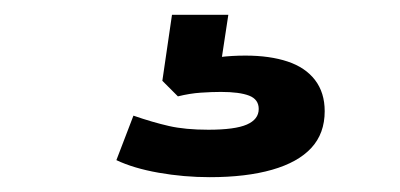

<svg xmlns="http://www.w3.org/2000/svg" viewBox="-20 -40 540 259"><path d="M263 199Q228 199 194 193Q160 187 137 176L160 116Q186 125 208 130Q230 135 261 135Q297 135 313 128Q329 121 329 107Q329 94 316 89Q303 84 278 84Q266 84 251 85Q236 86 220 90L199 69L212 -20H288L276 59L241 45Q260 39 276.5 37Q293 35 311 35Q344 35 368 43Q392 51 405 68Q418 85 418 110Q418 140 400 159.5Q382 179 347 189Q312 199 263 199Z"/></svg>

Font: Nunito Sans 10pt Expanded
Style: Bold
Weight: 700
Width: 7
Designer: Vernon Adams
Foundry: Vernon Adams
Version: Version 3.101;gftools[0.9.27]